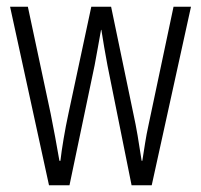

<svg xmlns="http://www.w3.org/2000/svg" viewBox="-20 -552 599 572"><path d="M300 -358Q295 -384 290.5 -411Q286 -438 282 -463H281Q276 -437 271.5 -410Q267 -383 262 -358L187 0H126L10 -532H63L131 -213Q138 -178 144.5 -143Q151 -108 157 -73H160Q163 -100 169.5 -138.5Q176 -177 184 -214L252 -532H311L378 -210Q384 -183 390 -148Q396 -113 402 -73H404Q409 -104 412.5 -127Q416 -150 423 -182L497 -532H549L432 0H372Z"/></svg>

Font: Noto Sans Khmer ExtraCondensed Light
Style: Regular
Weight: 300
Width: 2
Designer: Danh Hong and the Monotype Design Team
Foundry: Monotype Imaging Inc.
Version: Version 2.004; ttfautohint (v1.8.4.7-5d5b)